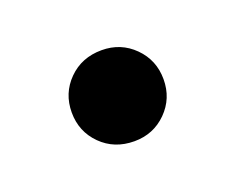

<svg xmlns="http://www.w3.org/2000/svg" viewBox="-39 -165 276 226"><g transform="rotate(-20 99.0 -52.0)"><path d="M100 5Q75 5 58.5 -11.5Q42 -28 42 -52Q42 -76 58.5 -92.5Q75 -109 100 -109Q124 -109 140.5 -92.5Q157 -76 157 -52Q157 -28 140.5 -11.5Q124 5 100 5Z"/></g></svg>

Font: DM Sans
Style: Regular
Weight: 400
Designer: Colophon Foundry, Jonny Pinhorn
Foundry: Colophon Foundry
Version: Version 4.004; ttfautohint (v1.8.4.7-5d5b)